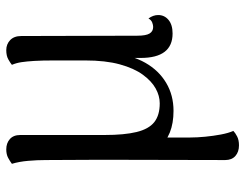

<svg xmlns="http://www.w3.org/2000/svg" viewBox="-105 -456 783 613"><g transform="rotate(-90 286.5 -149.5)"><path d="M239 13Q160 13 121.5 -34Q83 -81 83 -197L82 -395Q82 -422 79.5 -451Q77 -480 70 -503Q78 -509 89 -515Q100 -521 116 -521Q136 -521 149 -509.5Q162 -498 162 -476V-207Q162 -144 171.5 -105Q181 -66 203 -48.5Q225 -31 263 -31Q287 -31 310.5 -44Q334 -57 354.5 -85Q375 -113 387.5 -158.5Q400 -204 400 -269Q400 -329 400 -368Q400 -407 398.5 -431.5Q397 -456 394.5 -472.5Q392 -489 386 -503Q392 -508 403.5 -514.5Q415 -521 433 -521Q452 -521 465 -508.5Q478 -496 478 -473L479 -103Q479 -75 486 -63.5Q493 -52 507 -52Q513 -52 521 -55Q529 -58 534 -67Q545 -52 545 -36Q545 -16 529.5 -3Q514 10 486 10Q447 10 427.5 -15.5Q408 -41 408 -92V-163L422 -181Q417 -120 392.5 -77Q368 -34 328.5 -10.5Q289 13 239 13ZM129 222Q108 222 95 210.5Q82 199 82 178L83 -265L154 -64V67Q154 88 156.5 114Q159 140 163.5 164Q168 188 175 204Q169 210 157.5 216Q146 222 129 222Z"/></g></svg>

Font: Arima Thin
Style: Regular
Weight: 400
Version: Version 1.100